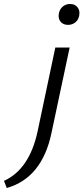

<svg xmlns="http://www.w3.org/2000/svg" viewBox="-149 -655 419 965"><path d="M193 -530Q168 -530 155 -546.5Q142 -563 147 -588Q151 -609 166.5 -622Q182 -635 203 -635Q228 -635 241 -618Q254 -601 249 -576Q245 -555 229.5 -542.5Q214 -530 193 -530ZM40 5 129 -416H201L110 12Q63 239 -115 290L-129 254Q-1 196 40 5Z"/></svg>

Font: EauTestInfant Medium
Style: Italic
Weight: 500
Italic angle: -12°
Designer: Christian Thalmann (Catharsis Fonts)
Version: Version 0.001;PS 000.001;hotconv 1.0.88;makeotf.lib2.5.64775